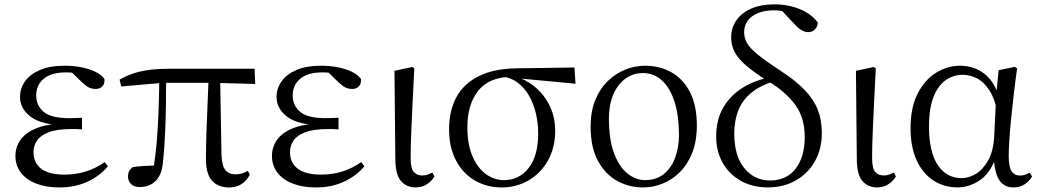

<svg xmlns="http://www.w3.org/2000/svg" viewBox="-20 -825 4664 860"><path d="M245.3 14.6Q187 14.6 142.7 -2.5Q98.3 -19.6 73.7 -51.5Q49.1 -83.4 49.1 -126.7Q49.1 -165.3 70.9 -197.3Q92.7 -229.3 140.5 -249.5Q188.3 -269.8 265.7 -271.6V-263.4Q162.9 -266.8 116.3 -302.9Q69.7 -339 69.7 -390.7Q69.7 -428.3 91.7 -460Q113.6 -491.8 158.1 -511.2Q202.6 -530.6 269.8 -530.6Q305.9 -530.6 340.4 -524.4Q375 -518.1 403.3 -505.3Q431.6 -492.4 447.6 -471.9Q450.2 -450.8 438.8 -438.7Q427.5 -426.5 409.6 -426.5Q392.7 -426.5 379.7 -432.4Q366.7 -438.4 346.9 -456.8L289.6 -512.6L345.7 -511.5L355 -491.9Q329.4 -496.3 311.7 -498.5Q294.1 -500.7 274.7 -500.7Q210 -500.7 176 -472.4Q142.1 -444.1 142.1 -397.6Q142.1 -351.6 176 -323.6Q209.8 -295.7 291.2 -295.7Q303.3 -295.7 316.2 -296.2Q329.1 -296.7 347.3 -297.7V-245.7Q327.9 -246.9 318.4 -246.9Q309 -246.9 300.6 -246.9Q235.1 -246.9 198.1 -232.6Q161.1 -218.4 145.6 -195.2Q130 -172 130 -143.3Q130 -95.8 164.7 -69.3Q199.4 -42.9 269.6 -42.9Q320.3 -42.9 365.3 -57.2Q410.3 -71.5 448.9 -98.8L463.3 -80.5Q429.8 -38.9 373.8 -12.1Q317.9 14.6 245.3 14.6Z M606 12.8Q581.1 12.8 567.3 -0.4Q553.4 -13.7 553.4 -34.1Q553.4 -49.2 558.9 -59.2Q564.4 -69.2 575.1 -76.7Q599.6 -80.1 627.7 -81.8Q655.7 -83.5 689 -83.6L665.1 -56.8Q677.7 -131.3 683.2 -204.1Q688.7 -276.8 690.9 -346.5Q693.1 -416.2 693.6 -482H724.2Q724.2 -419.6 723.2 -354.8Q722.2 -290 719.4 -226Q716.6 -162 710.2 -101.6Q706 -44.2 678.2 -15.7Q650.4 12.8 606 12.8ZM522.8 -437.7 515.8 -468.5Q560.4 -494.2 611.7 -505.6Q663 -517 734.1 -517H1120.3L1123.1 -448.9L935.6 -454H709.8ZM1006 14.6Q958.2 14.6 930.3 -14.8Q902.5 -44.3 902.5 -114.1Q902.5 -163.3 904.4 -222.9Q906.4 -282.5 909.3 -348.6Q912.2 -414.7 914.6 -482H966L972 -131.8Q974 -81.3 990 -62.8Q1006.1 -44.2 1033.9 -44.2Q1052.9 -44.2 1065.4 -48.5Q1077.9 -52.8 1090.3 -59.8L1098.9 -42.5Q1084.7 -15 1061.5 -0.2Q1038.4 14.6 1006 14.6Z M1394.3 14.6Q1336 14.6 1291.7 -2.5Q1247.3 -19.6 1222.7 -51.5Q1198.1 -83.4 1198.1 -126.7Q1198.1 -165.3 1219.9 -197.3Q1241.7 -229.3 1289.5 -249.5Q1337.3 -269.8 1414.7 -271.6V-263.4Q1311.9 -266.8 1265.3 -302.9Q1218.7 -339 1218.7 -390.7Q1218.7 -428.3 1240.7 -460Q1262.6 -491.8 1307.1 -511.2Q1351.6 -530.6 1418.8 -530.6Q1454.9 -530.6 1489.4 -524.4Q1524 -518.1 1552.3 -505.3Q1580.6 -492.4 1596.6 -471.9Q1599.2 -450.8 1587.8 -438.7Q1576.5 -426.5 1558.6 -426.5Q1541.7 -426.5 1528.7 -432.4Q1515.7 -438.4 1495.9 -456.8L1438.6 -512.6L1494.7 -511.5L1504 -491.9Q1478.4 -496.3 1460.7 -498.5Q1443.1 -500.7 1423.7 -500.7Q1359 -500.7 1325 -472.4Q1291.1 -444.1 1291.1 -397.6Q1291.1 -351.6 1325 -323.6Q1358.8 -295.7 1440.2 -295.7Q1452.3 -295.7 1465.2 -296.2Q1478.1 -296.7 1496.3 -297.7V-245.7Q1476.9 -246.9 1467.4 -246.9Q1458 -246.9 1449.6 -246.9Q1384.1 -246.9 1347.1 -232.6Q1310.1 -218.4 1294.6 -195.2Q1279 -172 1279 -143.3Q1279 -95.8 1313.7 -69.3Q1348.4 -42.9 1418.6 -42.9Q1469.3 -42.9 1514.3 -57.2Q1559.3 -71.5 1597.9 -98.8L1612.3 -80.5Q1578.8 -38.9 1522.8 -12.1Q1466.9 14.6 1394.3 14.6Z M1841.8 14.4Q1800.3 14.4 1775.7 -14.5Q1751.2 -43.4 1750.8 -111.9L1746.9 -507.9L1827 -525L1835.8 -518.8Q1831.3 -430.3 1828.2 -367.2Q1825.1 -304.2 1823.1 -259Q1821.1 -213.9 1820.2 -180.2Q1819.3 -146.5 1819.3 -117.6Q1819.3 -70.5 1833.4 -54.8Q1847.4 -39.1 1871 -39.1Q1885.8 -39.1 1896.5 -43.2Q1907.3 -47.3 1916.9 -52L1925.8 -34.8Q1916.5 -16.9 1894.5 -1.3Q1872.5 14.4 1841.8 14.4Z M2227 14.6Q2160.2 14.6 2106.5 -16.8Q2052.8 -48.2 2022.1 -106.9Q1991.5 -165.5 1991.5 -245.6Q1991.5 -328.5 2024 -389.2Q2056.6 -450 2124.2 -483.8Q2191.9 -517.6 2295.8 -519L2553.1 -522.7L2557.8 -450L2291.1 -475.1L2274.2 -481Q2171.5 -480.5 2122.4 -419.1Q2073.4 -357.7 2073.4 -254.5Q2073.4 -179.9 2095.6 -126.9Q2117.9 -73.9 2155.2 -46.1Q2192.6 -18.2 2238.4 -18.2Q2305.4 -18.2 2348 -72.6Q2390.6 -127 2390.6 -227.7Q2390.6 -274.5 2380 -318.2Q2369.4 -361.8 2349.1 -397.3Q2328.7 -432.7 2298 -455.4Q2267.4 -478.1 2226.6 -483L2240 -492Q2287.9 -487.6 2329.2 -466.6Q2370.5 -445.6 2401.2 -411.9Q2431.9 -378.2 2449.3 -334.6Q2466.7 -291.1 2466.7 -240.9Q2466.7 -162.3 2433.7 -104.9Q2400.8 -47.5 2346.5 -16.4Q2292.2 14.6 2227 14.6Z M2860.1 14.6Q2798.7 14.6 2745.2 -14.3Q2691.7 -43.3 2658.6 -103.8Q2625.5 -164.4 2625.5 -258Q2625.5 -325.8 2646.2 -376.7Q2666.9 -427.5 2702.1 -461.6Q2737.4 -495.8 2780.7 -513.2Q2823.9 -530.6 2868.5 -530.6Q2936.5 -530.6 2988.9 -500.3Q3041.4 -470 3071.4 -410.5Q3101.3 -351.1 3101.3 -263.4Q3101.3 -193 3080.6 -140.7Q3059.9 -88.3 3025.1 -53.9Q2990.2 -19.4 2947.3 -2.4Q2904.5 14.6 2860.1 14.6ZM2870 -18.2Q2919 -18.2 2952.6 -44.9Q2986.2 -71.6 3003.7 -117.6Q3021.2 -163.6 3021.2 -220.9Q3021.2 -306 3001.6 -368.1Q2982.1 -430.2 2945.7 -464Q2909.4 -497.8 2859.8 -497.8Q2815.4 -497.8 2780.7 -472.2Q2746 -446.7 2726.7 -400.7Q2707.4 -354.8 2707.4 -294.9Q2707.4 -200.6 2730.3 -139Q2753.3 -77.4 2790.6 -47.8Q2827.9 -18.2 2870 -18.2Z M3419.4 14.4Q3350.8 14.4 3298.5 -14.9Q3246.2 -44.3 3217.1 -95.6Q3187.9 -146.9 3187.9 -213.3Q3187.9 -289.5 3220.1 -344.1Q3252.2 -398.7 3307.8 -432.8Q3363.4 -467 3434.5 -479.7V-487.2L3455.2 -463.1Q3385.9 -443.5 3344.8 -409Q3303.7 -374.6 3286.3 -328.6Q3268.9 -282.6 3268.9 -227.5Q3268.9 -125.9 3314.3 -71.3Q3359.7 -16.6 3428.1 -16.6Q3503 -16.6 3543.8 -69.4Q3584.5 -122.1 3584.5 -211.8Q3584.5 -297.6 3542.4 -355.1Q3500.3 -412.6 3426.4 -457.5Q3358.4 -499.6 3321.3 -532Q3284.3 -564.3 3269.7 -593.6Q3255.1 -622.9 3255.1 -656.9Q3255.1 -701.6 3279.1 -735.1Q3303 -768.6 3346.1 -787Q3389.2 -805.5 3447.3 -805.5Q3511.9 -805.5 3563.6 -783.7Q3615.3 -761.9 3642.8 -724.3Q3642.6 -706.4 3630.6 -693.7Q3618.6 -681 3599.8 -681Q3584.5 -681 3568.8 -690.8Q3553.1 -700.5 3535.3 -720.5L3474.2 -785.9L3532.8 -777.9L3537.2 -755.9Q3518.6 -767.3 3495.6 -773Q3472.5 -778.7 3446.7 -778.7Q3386.5 -778.7 3349.9 -752.6Q3313.2 -726.5 3313.2 -680.2Q3313.2 -655.4 3325.6 -633Q3337.9 -610.5 3373.1 -581.6Q3408.3 -552.7 3476.8 -507.8Q3544 -463.9 3584.3 -421.8Q3624.7 -379.6 3642.9 -333.6Q3661.1 -287.5 3661.1 -229.1Q3661.1 -157.2 3629.8 -102.2Q3598.5 -47.2 3543.8 -16.4Q3489.1 14.4 3419.4 14.4Z M3908.8 14.4Q3867.3 14.4 3842.7 -14.5Q3818.2 -43.4 3817.8 -111.9L3813.9 -507.9L3894 -525L3902.8 -518.8Q3898.3 -430.3 3895.2 -367.2Q3892.1 -304.2 3890.1 -259Q3888.1 -213.9 3887.2 -180.2Q3886.3 -146.5 3886.3 -117.6Q3886.3 -70.5 3900.4 -54.8Q3914.4 -39.1 3938 -39.1Q3952.8 -39.1 3963.5 -43.2Q3974.3 -47.3 3983.9 -52L3992.8 -34.8Q3983.5 -16.9 3961.5 -1.3Q3939.5 14.4 3908.8 14.4Z M4268.8 14.4Q4208.7 14.4 4160.8 -16.7Q4112.9 -47.8 4085.7 -107.2Q4058.5 -166.5 4058.5 -250.6Q4058.5 -344.2 4090.6 -406.4Q4122.6 -468.5 4173.3 -499.6Q4224.1 -530.6 4280.2 -530.6Q4347.2 -530.6 4395.5 -489.4Q4443.8 -448.1 4463.7 -358.5H4471.3L4449.5 -312.6Q4437.5 -379.3 4413.1 -418.1Q4388.6 -456.9 4357.2 -473.4Q4325.8 -490 4291.7 -490Q4251.8 -490 4217.5 -467Q4183.2 -444 4162.2 -392.9Q4141.2 -341.7 4141.2 -257.8Q4141.2 -144.9 4180.3 -86Q4219.4 -27.2 4287.4 -27.2Q4319.3 -27.2 4351 -46.2Q4382.8 -65.2 4406.1 -106.4Q4429.3 -147.6 4433.1 -212.9L4442.4 -403.1L4453 -510.5L4525.8 -525.8L4535.8 -518.4Q4528.4 -466.9 4521.8 -410.4Q4515.2 -353.9 4509.7 -299.8Q4504.2 -245.7 4501.2 -200.8Q4498.2 -155.9 4498.2 -126.6Q4498.2 -76.9 4511.2 -57.8Q4524.2 -38.7 4548.6 -38.7Q4562.4 -38.7 4572.2 -42.6Q4582 -46.5 4591.5 -52L4602.8 -34.9Q4590.5 -13.4 4569.2 0.6Q4547.9 14.6 4520.4 14.6Q4478 14.6 4456.4 -17.4Q4434.8 -49.4 4430.1 -127.8L4442.9 -128.2Q4418.3 -50.9 4369.8 -18.3Q4321.4 14.4 4268.8 14.4Z"/></svg>

Font: Source Han Serif JP VF
Style: Regular
Weight: 250
Designer: Ryoko NISHIZUKA 西塚涼子 (kana & ideographs); Frank Grießhammer (Latin, Greek & Cyrillic); Wenlong ZHANG 张文龙 (bopomofo); San
Foundry: Adobe
Version: Version 2.001;hotconv 1.1.0;makeotfexe 2.6.0